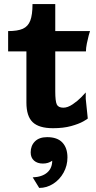

<svg xmlns="http://www.w3.org/2000/svg" viewBox="-20 -621 473 945"><path d="M252 -368V-171Q252 -123 259.5 -107Q267 -91 292 -91Q313 -91 337.5 -107.5Q362 -124 379.5 -142Q397 -160 402 -166V-135L412 -38Q412 -36 390 -23.5Q368 -11 330 -0.5Q292 10 241 10Q172 10 141 -19.5Q110 -49 110 -116V-368H20V-468Q67 -468 92.5 -479.5Q118 -491 129 -519.5Q140 -548 140 -601H252V-468H423Q421 -463 416.5 -446Q412 -429 407.5 -407Q403 -385 403 -368ZM173 304Q210 304 242 283.5Q274 263 293 228.5Q312 194 312 154Q312 107 287 80.5Q262 54 212 54Q173 54 152 75Q131 96 131 129Q131 155 147.5 169.5Q164 184 191 184Q218 184 237 170Q237 207 212 228.5Q187 250 141 252Z"/></svg>

Font: Red Rose Bold
Style: Regular
Weight: 700
Designer: jaikishan Patel
Version: Version 1.000